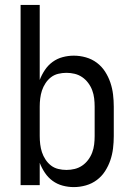

<svg xmlns="http://www.w3.org/2000/svg" viewBox="-20 -755 540 783"><path d="M281 8Q258 8 235.5 2Q213 -4 194.5 -17.5Q176 -31 163 -50.5Q150 -70 142 -91V0H64V-735H142V-429Q150 -450 163 -469.5Q176 -489 194.5 -502.5Q213 -516 235.5 -522Q258 -528 281 -528Q306 -528 330.5 -521Q355 -514 375 -499Q395 -484 408.5 -463Q422 -442 430 -418.5Q438 -395 441 -370Q444 -345 444 -320V-200Q444 -175 441 -150Q438 -125 430 -101.5Q422 -78 408.5 -57Q395 -36 375 -21Q355 -6 330.5 1Q306 8 281 8ZM251 -62Q268 -62 284.5 -66Q301 -70 315 -79.5Q329 -89 339.5 -103Q350 -117 356 -133Q362 -149 364 -166Q366 -183 366 -200V-320Q366 -337 364 -354Q362 -371 356 -387Q350 -403 339.5 -417Q329 -431 315 -440.5Q301 -450 284.5 -454Q268 -458 251 -458Q234 -458 217.5 -454Q201 -450 188 -440Q175 -430 165.5 -415.5Q156 -401 151 -385.5Q146 -370 144 -353.5Q142 -337 142 -320V-200Q142 -183 144 -166.5Q146 -150 151 -134.5Q156 -119 165.5 -104.5Q175 -90 188 -80Q201 -70 217.5 -66Q234 -62 251 -62Z"/></svg>

Font: Iosevka Julsh Curly
Style: Regular
Weight: 400
Designer: Belleve Invis
Foundry: Belleve Invis
Version: Version 15.0.2; ttfautohint (v1.8.4)